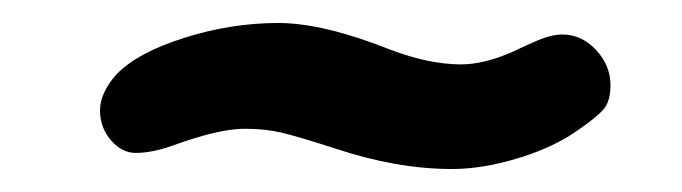

<svg xmlns="http://www.w3.org/2000/svg" viewBox="-20 -404 593 167"><path d="M271 -275Q240 -285 225.5 -288.5Q211 -292 193 -292Q176 -292 150 -284Q146 -283 129 -277Q112 -271 98 -271Q86 -271 76.5 -282Q67 -293 67 -308Q67 -323 81 -339Q99 -358 140 -371Q181 -384 222 -384Q261 -384 319 -361Q353 -348 381 -348Q401 -348 426 -359Q430 -361 444.5 -367.5Q459 -374 469 -374Q486 -374 498.5 -360.5Q511 -347 511 -330Q511 -316 505 -309Q499 -302 483 -291Q462 -276 431 -266.5Q400 -257 373 -257Q325 -257 271 -275Z"/></svg>

Font: Mali SemiBold
Style: Italic
Weight: 600
Italic angle: -10°
Version: Version 1.000; ttfautohint (v1.6)